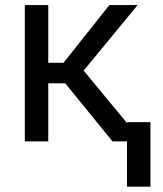

<svg xmlns="http://www.w3.org/2000/svg" viewBox="-20 -548 630 744"><path d="M232.9 -225.1H167V0H76.2V-528.3H167V-304.7H226.1L403.8 -528.3H513.2L304.2 -274.4L530.8 0H416ZM563 175.3H472.2V-74.7H563Z"/></svg>

Font: Roboto-ThirdPerson-AD3FC
Style: ThirdPerson-AD3FC
Weight: 400
Designer: Google
Version: Version 2.137; 2017